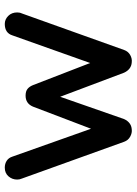

<svg xmlns="http://www.w3.org/2000/svg" viewBox="96 -667 571 803"><g transform="rotate(-90 381.5 -265.5)"><path d="M683 -531Q702 -531 716.5 -516.5Q731 -502 731 -479Q731 -474 730 -469Q729 -464 727 -460L574 -32Q568 -15 553 -6.5Q538 2 522 0Q493 -2 479 -32L366 -332L389 -330L285 -32Q271 -2 242 0Q227 2 211.5 -6.5Q196 -15 190 -32L36 -460Q32 -469 32 -479Q32 -500 45.5 -515.5Q59 -531 82 -531Q98 -531 110.5 -523Q123 -515 128 -499L256 -138L233 -140L337 -413Q350 -444 383 -444Q401 -444 411 -436Q421 -428 427 -413L533 -139L506 -136L635 -499Q645 -531 683 -531Z"/></g></svg>

Font: Quicksand Light SemiBold
Style: Regular
Weight: 600
Version: Version 3.006